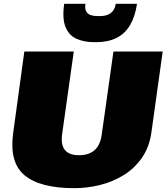

<svg xmlns="http://www.w3.org/2000/svg" viewBox="-20 -969 869 1002"><path d="M368 13Q189 13 108 -54.5Q27 -122 49 -277L107 -700H365L304 -267Q297 -213 319 -186Q341 -159 392 -159Q497 -159 511 -267L572 -700H829L770 -277Q759 -200 720 -144.5Q681 -89 624.5 -54.5Q568 -20 501.5 -3.5Q435 13 368 13ZM471 -749Q419 -749 379.5 -766.5Q340 -784 322 -828Q304 -872 315 -949H426Q422 -925 429.5 -910.5Q437 -896 453 -890.5Q469 -885 491 -885H501Q537 -885 558 -900.5Q579 -916 584 -949H695Q685 -882 658.5 -837.5Q632 -793 588 -771Q544 -749 482 -749Z"/></svg>

Font: Pathway Extreme 28pt Black
Style: Italic
Weight: 900
Italic angle: -8°
Designer: Eduardo Rodriguez Tunni
Foundry: Eduardo Rodriguez Tunni
Version: Version 1.001;gftools[0.9.26]